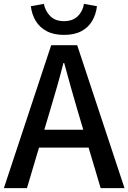

<svg xmlns="http://www.w3.org/2000/svg" viewBox="-20 -970 662 990"><path d="M0 0 244 -737H378L622 0H499L380 -400Q362 -460 345 -521.5Q328 -583 311 -645H307Q291 -582 273.5 -521Q256 -460 238 -400L119 0ZM138 -209V-301H482V-209ZM310 -790Q257 -790 220.5 -809.5Q184 -829 164 -862.5Q144 -896 139 -938L206 -950Q214 -912 239.5 -886.5Q265 -861 310 -861Q355 -861 381 -886.5Q407 -912 413 -950L480 -938Q475 -896 455.5 -862.5Q436 -829 400 -809.5Q364 -790 310 -790Z"/></svg>

Font: Noto Sans SC Medium
Style: Regular
Weight: 500
Designer: Ryoko NISHIZUKA  (kana, bopomofo & ideographs); Paul D. Hunt (Latin, Greek & Cyrillic); Sandoll Communications , Soo-you
Foundry: Adobe
Version: Version 2.004-H2;hotconv 1.0.118;makeotfexe 2.5.65603